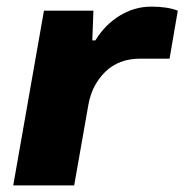

<svg xmlns="http://www.w3.org/2000/svg" viewBox="-20 -560 557 580"><path d="M20 0 112.8 -527.8H262.2L258.8 -438H268.1Q297.4 -485.8 342 -512.9Q386.7 -540 437 -540Q485.4 -540 517.1 -527.8L492.2 -382.8H403.8Q338.9 -382.8 298.3 -343.3Q257.8 -303.7 247.1 -244.1L204.1 0Z"/></svg>

Font: Archivo Expanded ExtraBold
Style: Italic
Weight: 800
Width: 7
Italic angle: -10°
Designer: Hector Gatti
Foundry: Omnibus-Type
Version: Version 2.001